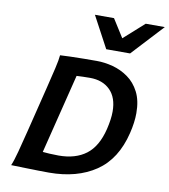

<svg xmlns="http://www.w3.org/2000/svg" viewBox="-103 -1069 1020 1161"><g transform="rotate(10 407.0 -489.0)"><path d="M106 -219.7 175.3 -500Q191.9 -566.4 204.8 -622.6Q217.8 -678.7 219.7 -705.6Q241.7 -707 281.7 -708.3Q321.8 -709.5 366.2 -710Q410.6 -710.4 445.3 -710.4Q493.2 -710.4 543.7 -697Q594.2 -683.6 637.7 -652.8Q681.2 -622.1 708 -570.1Q734.9 -518.1 734.9 -440.4Q734.9 -384.3 718.3 -316.4Q678.2 -150.4 563.5 -72.8Q448.7 4.9 276.4 4.9Q251.5 4.9 212.9 4.2Q174.3 3.4 135.5 2.4Q96.7 1.5 70.3 0.7Q43.9 0 43.9 0Q56.6 -28.8 72.3 -87.9Q87.9 -147 106 -219.7ZM339.8 -600.1 218.3 -111.8Q232.4 -110.4 259.8 -108.6Q287.1 -106.9 315.9 -106.9Q419.4 -106.9 484.6 -156.2Q549.8 -205.6 576.7 -315.9Q584 -346.7 587.9 -374Q591.8 -401.4 591.8 -425.3Q591.8 -510.7 545.9 -556.6Q500 -602.5 421.9 -602.5Q401.9 -602.5 378.7 -601.8Q355.5 -601.1 339.8 -600.1ZM696.8 -983.4H814L634.8 -790H488.3L384.8 -983.4H502L572.3 -872.1Z"/></g></svg>

Font: Andika
Style: Bold Italic
Weight: 700
Italic angle: -14°
Designer: Victor Gaultney, Annie Olsen, Julie Remington, Don Collingsworth, Eric Hays, Becca Hirsbrunner
Foundry: SIL International
Version: Version 6.101